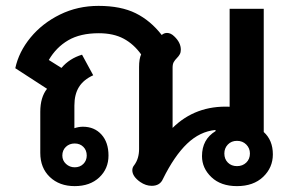

<svg xmlns="http://www.w3.org/2000/svg" viewBox="-20 -623 986 653"><path d="M117 -103V-243Q117 -292 140 -321L32 -391Q44 -447 84 -495.5Q124 -544 184 -573.5Q244 -603 315 -603Q391 -603 441.5 -578Q492 -553 530 -504Q538 -511 548 -511Q561 -511 573 -499Q595 -478 595 -454Q595 -445 591.5 -438.5Q588 -432 582 -426Q575 -419 571 -412Q567 -405 567 -393V-188Q645 -265 761 -260V-593H877V-174Q908 -146 908 -98Q908 -53 875 -21.5Q842 10 786 10Q731 10 699 -20.5Q667 -51 667 -92Q667 -149 713 -177V-181Q660 -176 616.5 -134.5Q573 -93 534 -14Q524 9 496 9Q476 9 457 -4Q430 -23 430 -44Q430 -54 437 -62Q453 -84 453 -116V-395Q453 -423 460 -438Q435 -473 400.5 -491.5Q366 -510 316 -510Q253 -510 212 -486Q171 -462 146 -419L189 -392Q216 -424 259 -437L297 -367Q264 -352 248.5 -327Q233 -302 233 -264V-187Q248 -192 262 -192Q301 -192 325 -165.5Q349 -139 349 -94Q349 -49 317.5 -19.5Q286 10 234 10Q182 10 149.5 -21Q117 -52 117 -103ZM830 -101Q830 -119 817.5 -131.5Q805 -144 786 -144Q767 -144 755 -131.5Q743 -119 743 -101Q743 -82 755 -70Q767 -58 786 -58Q805 -58 817.5 -70Q830 -82 830 -101ZM275 -94Q275 -112 263.5 -123.5Q252 -135 234 -135Q216 -135 204 -123.5Q192 -112 192 -94Q192 -77 204.5 -65.5Q217 -54 234 -54Q252 -54 263.5 -65.5Q275 -77 275 -94Z"/></svg>

Font: Niramit SemiBold
Style: Regular
Weight: 600
Designer: Katatrad Aksorn Co.,Ltd.
Foundry: Cadson Demak Co.,Ltd.
Version: Version 1.001; ttfautohint (v1.6)